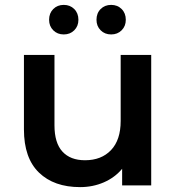

<svg xmlns="http://www.w3.org/2000/svg" viewBox="-20 -759 721 786"><path d="M599 -534V0H480V-68Q450 -32 405 -12.5Q360 7 308 7Q201 7 139.5 -52.5Q78 -112 78 -229V-534H203V-246Q203 -174 235.5 -138.5Q268 -103 328 -103Q395 -103 434.5 -144.5Q474 -186 474 -264V-534ZM181 -678Q181 -705 198 -722Q215 -739 241 -739Q267 -739 284 -722Q301 -705 301 -678Q301 -652 284 -635Q267 -618 241 -618Q215 -618 198 -635Q181 -652 181 -678ZM375 -678Q375 -705 392 -722Q409 -739 435 -739Q461 -739 478 -722Q495 -705 495 -678Q495 -652 478 -635Q461 -618 435 -618Q409 -618 392 -635Q375 -652 375 -678Z"/></svg>

Font: Montserrat Alternates SemiBold
Style: Regular
Weight: 600
Designer: Julieta Ulanovsky
Foundry: Julieta Ulanovsky
Version: Version 7.200